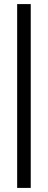

<svg xmlns="http://www.w3.org/2000/svg" viewBox="-20 -820 234 940"><path d="M64 100H130.5V-800H64Z"/></svg>

Font: MCL Standard Light
Style: Regular
Weight: 300
Designer: Květoslav Bartoš
Foundry: Florian Karsten
Version: Version 1.001;Glyphs 3.2.3 (3260)